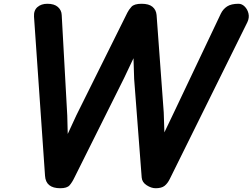

<svg xmlns="http://www.w3.org/2000/svg" viewBox="-20 -999 1340 1019"><path d="M881 -49Q869.5 -25.5 853.5 -12.8Q837.5 0 806 0Q783 0 758.5 -15.8Q734 -31.5 732 -57L692 -579.5L688.5 -690L638.5 -584.5L376 -58.5Q363 -31 349.2 -15.5Q335.5 0 300 0Q223 0 219 -66L160.5 -910.5Q158.5 -944 178.8 -961.5Q199 -979 231.5 -979Q268 -979 287.2 -962Q306.5 -945 307.5 -919.5L337 -385.5L339.5 -288L385 -386.5L656 -932Q663 -946.5 677.5 -962.8Q692 -979 731.5 -979Q770 -979 789.2 -963Q808.5 -947 811 -919.5L849 -402L852.5 -296.5L903 -402L1152 -926.5Q1163.5 -950.5 1185.2 -964.8Q1207 -979 1246 -979Q1264 -979 1278.8 -964.2Q1293.5 -949.5 1298.8 -927.2Q1304 -905 1293 -881.5Z"/></svg>

Font: Edu QLD Hand
Style: Regular
Weight: 400
Designer: Tina and Corey Anderson, Eben Sorkin
Foundry: Sorkin Type Co.
Version: Version 2.000